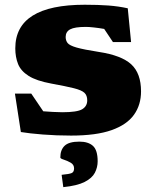

<svg xmlns="http://www.w3.org/2000/svg" viewBox="-20 -557 650 810"><path d="M337.5 -537Q394 -537 437.2 -533.8Q480.5 -530.5 519 -522L533 -379.5H456.5L419.5 -435Q396.5 -439 375.8 -441.2Q355 -443.5 342 -443.5Q295 -443.5 276 -433.2Q257 -423 257 -401Q257 -386 265.2 -375.5Q273.5 -365 303 -356.5Q332.5 -348 396.5 -338Q492.5 -323.5 533.8 -285.5Q575 -247.5 575 -171.5Q575 -114.5 545.2 -72.8Q515.5 -31 450.8 -8Q386 15 280 15Q218 15 160.8 10.5Q103.5 6 68 0L43 -162H112L162.5 -87.5Q182 -86 203.5 -84.8Q225 -83.5 243 -83.5Q305.5 -83.5 326.8 -96.2Q348 -109 348 -133.5Q348 -154.5 336.2 -165.5Q324.5 -176.5 291.8 -184.8Q259 -193 196 -204.5Q133.5 -216 100.8 -236.8Q68 -257.5 56.2 -287Q44.5 -316.5 44.5 -353Q44.5 -537 337.5 -537ZM240 180.5Q272.5 177.5 282.5 173Q292.5 168.5 292.5 153.5Q292.5 137.5 278 129.2Q263.5 121 249 116.5Q234.5 112 234.5 107.5Q234.5 75 252.8 57.8Q271 40.5 315 40.5Q352.5 40.5 372.2 58.5Q392 76.5 392 123.5Q392 149 380.2 171.8Q368.5 194.5 337.2 210.5Q306 226.5 247 232.5Z"/></svg>

Font: Newsreader Caption ExtraBold
Style: Regular
Weight: 800
Designer: Hugues Gentile
Foundry: Production Type
Version: Version 1.001